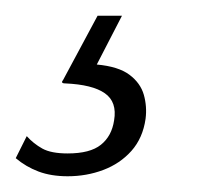

<svg xmlns="http://www.w3.org/2000/svg" viewBox="-73 -25 268 244"><path d="M13 199Q-8 199 -24 193Q-40 187 -53 176L-39 148Q-30.5 157.5 -19.2 163.8Q-8 170 13 170Q41.5 170 55.2 159Q69 148 72 128Q76 104.5 60.2 93.5Q44.5 82.5 10 81Q6.5 81 6 79.8Q5.5 78.5 7 77L51 -5H82L50 57Q77.5 59.5 91.5 70Q105.5 80.5 109.8 95.5Q114 110.5 112 126Q108.5 150.5 94 166.8Q79.5 183 58.2 191Q37 199 13 199Z"/></svg>

Font: Public Sans Thin
Style: Italic
Weight: 100
Italic angle: -8°
Designer: The Public Sans project authors (U.S. Web Design System). Libre Franklin designed by Pablo Impallari and Rodrigo Fuenzal
Version: Version 2.000